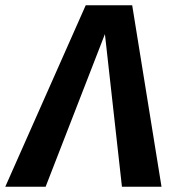

<svg xmlns="http://www.w3.org/2000/svg" viewBox="-67 -712 664 732"><path d="M437 -691.9 548.8 0H397.9L333 -582L106.9 0H-46.9L259.8 -691.9Z"/></svg>

Font: FiraGO SemiBold
Style: Italic
Weight: 600
Italic angle: -8°
Designer: bBox Type GmbH
Foundry: bBox Type GmbH
Version: Version 1.001;PS 001.001;hotconv 1.0.88;makeotf.lib2.5.64775